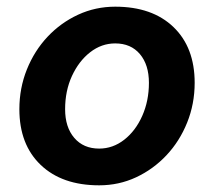

<svg xmlns="http://www.w3.org/2000/svg" viewBox="-20 -539 641 575"><path d="M38 -212Q38 -275 60.5 -331Q83 -387 122.5 -429Q162 -471 214 -495Q266 -519 325 -519Q436 -519 499.5 -458Q563 -397 563 -291Q563 -228 540.5 -172Q518 -116 478.5 -74Q439 -32 387.5 -8Q336 16 277 16Q166 16 102 -45Q38 -106 38 -212ZM277 -94Q318 -94 352 -120.5Q386 -147 406 -192Q426 -237 426 -291Q426 -345 399 -377Q372 -409 325 -409Q284 -409 250 -382.5Q216 -356 195.5 -311.5Q175 -267 175 -212Q175 -158 202.5 -126Q230 -94 277 -94Z"/></svg>

Font: Wix Madefor Text
Style: Bold Italic
Weight: 700
Italic angle: -12°
Designer: Dalton Maag Ltd
Foundry: Dalton Maag Ltd
Version: Version 3.100